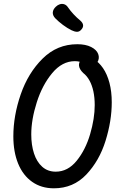

<svg xmlns="http://www.w3.org/2000/svg" viewBox="-20 -973 660 1003"><path d="M49.7 -260.7Q49.7 -368.3 88.3 -480.2Q127 -592.2 202.8 -667.1Q278.5 -742 383.7 -742Q427.5 -742 456.1 -727.5Q484.7 -713 493 -690.8Q501.3 -668.5 488.5 -647Q481.7 -635.5 472.8 -632.4Q464 -629.3 454.2 -631.6Q444.5 -633.8 427.7 -640.3Q410.5 -646.8 397.8 -650.2Q385 -653.5 371.2 -653.5Q304.8 -653.5 252.8 -591.2Q200.8 -528.8 172.1 -438.5Q143.3 -348.2 143.3 -270.7Q143.3 -215.3 157.7 -171.2Q172 -127.2 200.8 -101.7Q229.5 -76.2 271 -76.2Q334.3 -76.2 380.5 -133.1Q426.7 -190 450.8 -272Q474.8 -354 474.8 -424.3Q474.8 -463.3 467.8 -495.9Q460.7 -528.5 447.3 -552.6Q434 -576.7 415 -591.5Q394.7 -610.8 392.7 -629.8Q390.7 -648.7 406.7 -663.3Q418.7 -675.2 436.1 -674.9Q453.5 -674.7 468.2 -665Q496.8 -648.3 518.2 -617Q539.7 -585.7 551.8 -540.2Q563.8 -494.8 563.8 -438.5Q563.8 -341.5 531.3 -237.2Q498.8 -132.8 430.8 -61.1Q362.7 10.7 261.8 10.7Q195.8 10.7 147.9 -23.1Q100 -56.8 74.8 -118.2Q49.7 -179.7 49.7 -260.7ZM354 -814.8Q331.3 -826 308.7 -842.9Q286 -859.8 268.5 -877.7Q254.7 -892.5 255.8 -908.2Q256.8 -923.8 271.7 -938Q281.2 -947.3 293 -950.9Q304.8 -954.5 316.2 -950.5Q327.7 -946.5 336 -933.5Q347.7 -916.5 364.4 -898.5Q381.2 -880.5 398.7 -866.2Q413 -853.8 414.1 -841.5Q415.2 -829.2 404 -817.5Q394.2 -806.5 381.8 -806.9Q369.5 -807.3 354 -814.8Z"/></svg>

Font: Monaspace Radon Var
Style: Regular
Weight: 400
Designer: Riley Cran and the Lettermatic Team
Version: Version 1.000 (Monaspace Radon Var)